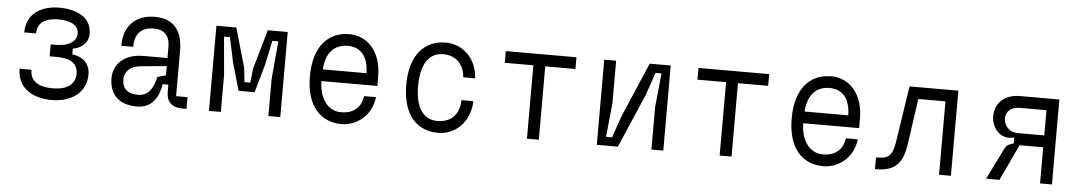

<svg xmlns="http://www.w3.org/2000/svg" viewBox="-34 -865 6668 1191"><g transform="rotate(5 3300.0 -269.5)"><path d="M301 18C419 18 514 -45 514 -159C514 -230 465 -269 403 -275V-311C441 -317 499 -344 499 -412C499 -526 385 -557 299 -557C191 -557 94 -506 94 -385H168C168 -456 221 -484 299 -484C372 -484 425 -460 425 -406C425 -362 382 -325 294 -325H264V-251H311C392 -251 440 -221 440 -159C440 -91 388 -55 301 -55C214 -55 159 -84 159 -158H85C85 -33 187 18 301 18Z M1138 -73H1067V-355C1067 -486 1005 -552 894 -552C779 -552 701 -484 701 -355H775C775 -418 800 -479 894 -479C958 -479 993 -443 993 -375V-304H844C721 -304 658 -234 658 -150C658 -57 709 12 830 12C915 12 963 -46 977 -140H1013V-93C1013 -39 1042 0 1113 0H1138ZM830 -61C767 -61 732 -89 732 -150C732 -192 762 -233 834 -239L993 -254V-196L941 -182C924 -112 898 -61 830 -61Z M1278 0H1352V-231L1331 -467H1368L1401 -311L1450 -140H1550L1599 -312L1632 -467H1669L1648 -231V0H1722V-530H1598L1528 -286L1518 -197H1482L1472 -286L1402 -530H1278Z M2105 10C2186 10 2287 -47 2303 -175H2229C2219 -105 2174 -63 2095 -63C2008 -63 1958 -143 1957 -245H2305V-305C2305 -454 2221 -550 2105 -550C1972 -550 1883 -454 1883 -269C1883 -84 1972 10 2105 10ZM2231 -318H1959C1966 -427 2022 -477 2101 -477C2178 -477 2229 -427 2231 -318Z M2483 -268C2483 -83 2572 12 2705 12C2814 12 2902 -73 2907 -203H2833C2830 -114 2781 -61 2695 -61C2612 -61 2556 -125 2557 -268C2557 -410 2612 -477 2695 -477C2780 -477 2827 -419 2831 -345H2905C2900 -460 2818 -550 2705 -550C2572 -550 2483 -453 2483 -268Z M3258 0H3332V-457H3520V-530H3080V-457H3258Z M4107 -530H3976L3830 -189L3783 -54H3746L3767 -266V-530H3693V0H3824L3968 -333L4017 -476H4054L4033 -264V0H4107Z M4458 0H4532V-457H4720V-530H4280V-457H4458Z M5105 10C5186 10 5287 -47 5303 -175H5229C5219 -105 5174 -63 5095 -63C5008 -63 4958 -143 4957 -245H5305V-305C5305 -454 5221 -550 5105 -550C4972 -550 4883 -454 4883 -269C4883 -84 4972 10 5105 10ZM5231 -318H4959C4966 -427 5022 -477 5101 -477C5178 -477 5229 -427 5231 -318Z M5425 -73V0C5541 1 5596 -43 5614 -170L5655 -457H5824V0H5898V-530H5594L5542 -188C5527 -90 5504 -72 5425 -73Z M6527 -1V-530H6283C6185 -530 6127 -473 6127 -390C6127 -317 6187 -247 6269 -271V-234L6248 -227C6227 -220 6218 -206 6209 -187L6117 -1H6200L6306 -226H6453V-1ZM6453 -300H6289C6230 -300 6201 -344 6201 -384C6201 -429 6234 -457 6289 -457H6453Z"/></g></svg>

Font: Fliege Mono Light
Style: Regular
Weight: 300
Version: Version 0.020;Glyphs 3.3 (3306)